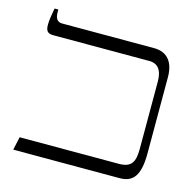

<svg xmlns="http://www.w3.org/2000/svg" viewBox="-97 -746 854 845"><g transform="rotate(15 330.0 -323.5)"><path d="M35 0H520C580 0 610 -35 610 -137V-484C610 -552 579 -592 518 -592H99C76 -592 67 -608 67 -636V-647H50C44 -616 40 -590 40 -571C40 -544 48 -532 74 -532H513C549 -532 572 -509 572 -454V-147C572 -86 556 -60 500 -60H48Z"/></g></svg>

Font: Noto Serif Hebrew Condensed Light
Style: Regular
Weight: 300
Width: 3
Designer: Monotype Design Team
Foundry: Monotype Imaging Inc.
Version: Version 2.004